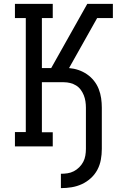

<svg xmlns="http://www.w3.org/2000/svg" viewBox="-20 -755 640 990"><path d="M294 215V141Q311 141 328 138.5Q345 136 360.5 128Q376 120 388.5 107.5Q401 95 409 80Q417 65 420 47.5Q423 30 423 13V-200Q423 -216 420.5 -232.5Q418 -249 412 -264Q406 -279 396 -292.5Q386 -306 372 -314.5Q358 -323 342 -327Q326 -331 309 -331H196V-73H252V0H57V-74H113V-662H57V-735H252V-662H196V-404H244L430 -735H562V-662H481L336 -404Q361 -402 384.5 -394Q408 -386 428.5 -372Q449 -358 464.5 -338.5Q480 -319 489 -296Q498 -273 501.5 -248.5Q505 -224 505 -200V13Q505 41 500 68.5Q495 96 482 120.5Q469 145 448 164Q427 183 402 194.5Q377 206 349.5 210.5Q322 215 294 215Z"/></svg>

Font: Iosevka Plex Etoile
Style: Regular
Weight: 400
Designer: Belleve Invis
Foundry: Belleve Invis
Version: Version 25.1.1; ttfautohint (v1.8.4)